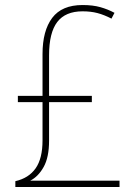

<svg xmlns="http://www.w3.org/2000/svg" viewBox="-20 -794 543 763"><path d="M308 -774Q349 -774 379 -765.5Q409 -757 435 -743L423 -720Q394 -735 367.5 -742Q341 -749 308 -749Q240 -749 207.5 -706.5Q175 -664 175 -574V-413H345V-388H175V-235Q175 -169 153.5 -130.5Q132 -92 100 -76H455V-51H41V-74Q94 -86 121.5 -125Q149 -164 149 -236V-388H51V-413H149V-579Q149 -672 187.5 -723Q226 -774 308 -774Z"/></svg>

Font: Noto Sans Tamil UI SemiCondensed Thin
Style: Regular
Weight: 100
Width: 4
Designer: Jelle Bosma - Monotype Design Team
Foundry: Monotype Imaging Inc.
Version: Version 2.004; ttfautohint (v1.8.4.7-5d5b)